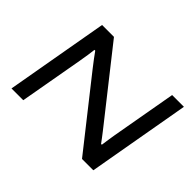

<svg xmlns="http://www.w3.org/2000/svg" viewBox="-133 -949 1211 1211"><g transform="rotate(45 473.0 -343.5)"><path d="M62 0 183 -687H289L641 -241Q649 -231 661 -215.5Q673 -200 686 -183Q699 -166 709 -152H716Q719 -172 723 -201.5Q727 -231 731 -252L808 -687H913L792 0H691L336 -450Q318 -473 298 -499.5Q278 -526 267 -542H260Q258 -524 253.5 -492Q249 -460 243 -428L167 0Z"/></g></svg>

Font: Archivo Expanded
Style: Italic
Weight: 400
Width: 7
Italic angle: -10°
Designer: Hector Gatti
Foundry: Omnibus-Type
Version: Version 2.001